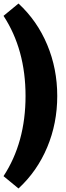

<svg xmlns="http://www.w3.org/2000/svg" viewBox="-30 -840 375 1090"><path d="M115 -295Q115 -559 -10 -750L75 -820Q181 -722 238 -586Q295 -450 295 -295Q295 -140 238 -4Q181 132 75 230L-10 160Q115 -31 115 -295Z"/></svg>

Font: Russo One
Style: Regular
Weight: 400
Designer: Jovanny lemonad
Foundry: Jovanny Lemonad
Version: Version 1.001